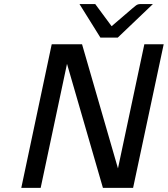

<svg xmlns="http://www.w3.org/2000/svg" viewBox="-20 -909 812 929"><path d="M83 0 230 -693.8 231 -694.8H377L550.8 -94.2L678.2 -693.8V-694.8H772L624 0H478L304.2 -600.1L176.8 0ZM364.7 -889.2H440.9L520 -782.2Q546.9 -805.2 585 -837.9Q628.9 -876 637.9 -882.6Q647 -889.2 657.7 -889.2H719.7L549.8 -727.1H465.8Z"/></svg>

Font: CMU Bright
Style: SemiBoldOblique
Weight: 600
Italic angle: -12°
Version: Version 0.7.0